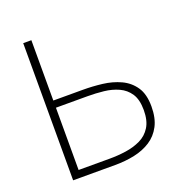

<svg xmlns="http://www.w3.org/2000/svg" viewBox="-128 -819 882 930"><g transform="rotate(-20 313.5 -353.5)"><path d="M92 0V-707H134V-396H286Q336 -396 386 -390Q436 -384 478 -364.5Q520 -345 545.5 -307.5Q571 -270 571 -207Q571 -147 550 -107Q529 -67 492.5 -43.5Q456 -20 409 -10Q362 0 309 0ZM134 -38H295Q337 -38 378.5 -44Q420 -50 454.5 -66.5Q489 -83 509.5 -116Q530 -149 530 -203Q530 -257 509.5 -288Q489 -319 455 -334.5Q421 -350 380 -354.5Q339 -359 297 -359H134Z"/></g></svg>

Font: Onest Thin
Style: Regular
Weight: 250
Designer: Dmitri Voloshin, Andrey Kudryavtsev
Foundry: Dmitri Voloshin, Andrey Kudryavtsev
Version: Version 1.000;gftools[0.9.33]